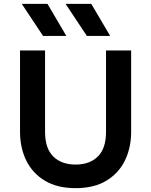

<svg xmlns="http://www.w3.org/2000/svg" viewBox="-20 -962 785 997"><path d="M372.5 15Q277.5 15 213.2 -23.5Q149 -62 116.5 -128.2Q84 -194.5 84 -278V-700H214V-276.5Q214 -191.5 256.5 -149.5Q299 -107.5 372.5 -107.5Q446 -107.5 488.2 -149.5Q530.5 -191.5 530.5 -276.5V-700H661V-278Q661 -194.5 628.5 -128.2Q596 -62 532 -23.5Q468 15 372.5 15ZM552 -775.5H431L320.5 -942H454ZM324.5 -775.5H203.5L93 -942H226.5Z"/></svg>

Font: Geologica Cursive Medium
Style: Regular
Weight: 500
Designer: Sindre Bremnes, Frode Helland
Foundry: Monokrom Skriftforlag AS
Version: Version 1.010;gftools[0.9.28]